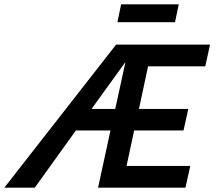

<svg xmlns="http://www.w3.org/2000/svg" viewBox="-59 -863 1000 883"><path d="M763 -843 746 -761H481L498 -843ZM885 -558H622L580 -362H807L785 -263H558L523 -100H816L794 0H392L449 -263H290L101 0H-39L475 -658H907ZM362 -362H471L518 -578Z"/></svg>

Font: EauTest
Style: Bold Italic
Weight: 700
Italic angle: -12°
Designer: Christian Thalmann (Catharsis Fonts)
Version: Version 0.001;PS 000.001;hotconv 1.0.88;makeotf.lib2.5.64775